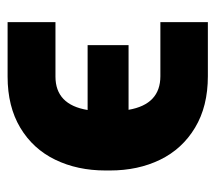

<svg xmlns="http://www.w3.org/2000/svg" viewBox="-51 -513 575 513"><g transform="rotate(90 236.5 -256.5)"><path d="M273.9 -203.1H100.6V-312.5H273.4Q258.8 -397.5 183.6 -397.5H39.1V-524.4H183.6Q264.2 -524.4 321 -490.2Q377.9 -456.1 406.7 -397Q435.5 -337.9 435.5 -262.7V-251Q435.5 -175.8 406.7 -116.5Q377.9 -57.1 321.3 -23.2Q264.6 10.7 184.6 10.7H39.1V-117.2H184.6Q259.8 -117.2 273.9 -203.1Z"/></g></svg>

Font: Pretendard JP ExtraBold
Style: Regular
Weight: 800
Designer: Base glyphs from Inter by Rasmus Andersson; Hangeul glyphs from Noto Sans CJK(Source Han Sans) by Jang Soo-young and Kan
Foundry: Kil Hyung-jin
Version: Version 1.309